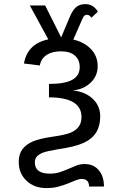

<svg xmlns="http://www.w3.org/2000/svg" viewBox="-20 -728 640 955"><path d="M73.2 77.6Q73.2 39.6 90.8 15.4Q108.4 -8.8 140.9 -23.4Q173.3 -38.1 240.7 -47.9Q305.2 -57.1 331.3 -68.1Q357.4 -79.1 371.3 -97.7Q385.3 -116.2 385.3 -146Q385.3 -243.7 223.6 -243.7V-310.5Q302.2 -310.5 339.4 -331.1Q376.5 -351.6 376.5 -394.5Q376.5 -430.7 352.3 -451.7Q328.1 -472.7 282.7 -472.7Q239.3 -472.7 211.7 -454.6Q184.1 -436.5 178.2 -402.3L99.1 -412.1Q116.7 -510.7 220.2 -532.2L128.4 -700.7H204.6L284.2 -542L328.6 -647.5Q342.8 -680.2 360.4 -693.8Q377.9 -707.5 404.3 -707.5Q444.8 -707.5 466.8 -669.9L434.6 -639.6Q426.3 -654.3 412.6 -654.3Q405.8 -654.3 400.6 -650.6Q395.5 -647 389.2 -632.8L344.7 -531.2Q399.4 -518.6 432.6 -483.6Q465.8 -448.7 465.8 -398.9Q465.8 -349.6 430.4 -316.4Q395 -283.2 344.7 -278.8V-277.8Q403.8 -271.5 441.2 -236.6Q478.5 -201.7 478.5 -148.4Q478.5 -102.1 458.5 -69.6Q438.5 -37.1 396.5 -17.6Q354.5 2 267.1 14.6Q212.4 23.9 193.1 31.5Q173.8 39.1 163.6 50.3Q153.3 61.5 153.3 79.1Q153.3 135.7 227.5 135.7Q255.9 135.7 278.3 128.2Q300.8 120.6 320.8 111.8Q340.8 103 359.9 95.5Q378.9 87.9 400.9 87.9Q445.3 87.9 471.2 118.4Q497.1 148.9 497.1 199.7H422.9Q422.9 162.1 386.7 162.1Q372.6 162.1 355.7 169.2Q338.9 176.3 317.6 184.8Q296.4 193.4 270 200.4Q243.7 207.5 210.4 207.5Q150.4 207.5 111.8 170.9Q73.2 134.3 73.2 77.6Z"/></svg>

Font: Cousine
Style: Regular
Weight: 400
Monospace: yes
Designer: Steve Matteson
Foundry: Monotype Imaging Inc.
Version: Version 1.21